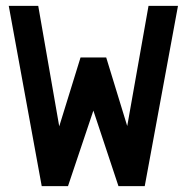

<svg xmlns="http://www.w3.org/2000/svg" viewBox="-20 -638 640 658"><path d="M123 0 10 -618H111L183 -205L256 -441H344L416 -206L489 -618H590L476 0H386L300 -259L213 0Z"/></svg>

Font: Victor Mono Thin
Style: Regular
Weight: 100
Monospace: yes
Designer: Rune Bjørnerås
Version: Version 1.561;gftools[0.9.30]